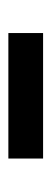

<svg xmlns="http://www.w3.org/2000/svg" viewBox="148 -904 123 459"><g transform="rotate(-90 209.5 -674.5)"><path d="M60 -633V-716H360V-633Z"/></g></svg>

Font: IngvarSans
Style: Bold
Weight: 700
Version: Version 3.000